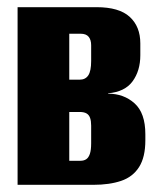

<svg xmlns="http://www.w3.org/2000/svg" viewBox="-20 -515 454 535"><path d="M29 0V-495H249Q312 -495 341.5 -468Q371 -441 371 -394V-361Q371 -318 349.5 -288.5Q328 -259 281 -255V-254Q325 -254 355 -227Q385 -200 385 -141V-124Q385 -77 367.5 -49.5Q350 -22 317.5 -11Q285 0 240 0ZM173 -67H204Q214 -67 220.5 -71.5Q227 -76 230.5 -86.5Q234 -97 234 -116V-165Q234 -178 231 -186.5Q228 -195 221 -199Q214 -203 202 -203H173ZM173 -293H202Q218 -293 226 -305Q234 -317 234 -345V-389Q234 -404 227 -412.5Q220 -421 205 -421H173Z"/></svg>

Font: Alumni Sans ExtraBold
Style: Regular
Weight: 800
Designer: Robert E. Leuschke
Foundry: Robert E. Leuschke
Version: Version 1.018